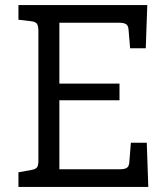

<svg xmlns="http://www.w3.org/2000/svg" viewBox="-20 -740 648 760"><path d="M567 0H53V-58L103 -67Q121 -70 126.5 -77.5Q132 -85 132 -105V-616Q132 -637 126.5 -645.5Q121 -654 103 -656L53 -662V-720H563L557 -549H495L489 -621Q488 -638 479.5 -644Q471 -650 451 -650H215V-409H453V-343H215V-70H454Q474 -70 482.5 -76Q491 -82 492 -99L498 -175H561Z"/></svg>

Font: Enriqueta
Style: Regular
Weight: 400
Designer: Viviana Monsalve, Gustavo Ibarra
Foundry: 72Puntos
Version: Version 2.000